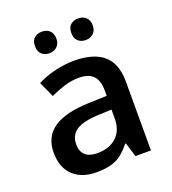

<svg xmlns="http://www.w3.org/2000/svg" viewBox="-136 -842 853 954"><g transform="rotate(-20 290.0 -365.0)"><path d="M419.9 0 397 -75.2H393.1Q354 -25.9 314.5 -8.1Q274.9 9.8 212.9 9.8Q133.3 9.8 88.6 -33.2Q43.9 -76.2 43.9 -154.8Q43.9 -238.3 106 -280.8Q168 -323.2 294.9 -327.1L388.2 -330.1V-358.9Q388.2 -410.6 364 -436.3Q339.8 -461.9 289.1 -461.9Q247.6 -461.9 209.5 -449.7Q171.4 -437.5 136.2 -420.9L99.1 -502.9Q143.1 -525.9 195.3 -537.8Q247.6 -549.8 293.9 -549.8Q397 -549.8 449.5 -504.9Q502 -460 502 -363.8V0ZM249 -78.1Q311.5 -78.1 349.4 -113Q387.2 -147.9 387.2 -210.9V-257.8L317.9 -254.9Q236.8 -252 200 -227.8Q163.1 -203.6 163.1 -153.8Q163.1 -117.7 184.6 -97.9Q206.1 -78.1 249 -78.1ZM137.7 -683.1Q137.7 -713.4 154.1 -726.8Q170.4 -740.2 193.8 -740.2Q219.7 -740.2 235.1 -725.1Q250.5 -710 250.5 -683.1Q250.5 -657.2 234.9 -641.6Q219.2 -626 193.8 -626Q170.4 -626 154.1 -640.1Q137.7 -654.3 137.7 -683.1ZM329.6 -683.1Q329.6 -713.4 345.9 -726.8Q362.3 -740.2 385.7 -740.2Q411.6 -740.2 427.2 -725.1Q442.9 -710 442.9 -683.1Q442.9 -656.7 426.8 -641.4Q410.6 -626 385.7 -626Q362.3 -626 345.9 -640.1Q329.6 -654.3 329.6 -683.1Z"/></g></svg>

Font: f0_46533          
Style: Regular
Weight: 600
Foundry: Ascender Corporation
Version: Version 1.10